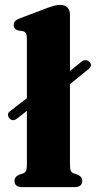

<svg xmlns="http://www.w3.org/2000/svg" viewBox="-20 -769 394 789"><path d="M18.5 -283Q5 -300 22.5 -313L90.5 -365.5V-612Q90.5 -626.5 86.5 -632.5Q82.5 -638.5 74 -641L55.5 -643.5Q36.5 -648.5 36.5 -666Q36.5 -676.5 42.2 -682.5Q48 -688.5 64 -694.5L165.5 -733Q189 -742 202.5 -745.5Q216 -749 226.5 -749Q247 -749 257.2 -738.2Q267.5 -727.5 267.5 -710.5V-477L316 -516.5Q323.5 -522 332.8 -521.5Q342 -521 348 -514.5Q361.5 -499 344 -485L267.5 -423.5V-93.5Q267.5 -75 271 -67.2Q274.5 -59.5 283 -56.5L298 -51.5Q318 -43.5 318 -25.5Q318 0 285 0H72.5Q39.5 0 39.5 -25.5Q39.5 -43 60 -51.5L75 -56.5Q83.5 -59.5 87 -67.2Q90.5 -75 90.5 -93V-313.5L49 -281Q31.5 -268.5 18.5 -283Z"/></svg>

Font: Fraunces 9pt S000
Style: Bold
Weight: 700
Version: Version 1.000; ttfautohint (v1.8.3)